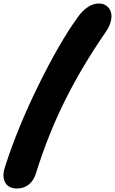

<svg xmlns="http://www.w3.org/2000/svg" viewBox="-68 -814 663 1107"><path d="M29.8 272.9Q-18.6 272.9 -37.6 239Q-56.6 205.1 -41 153.8Q31.2 -73.2 152.3 -319.8Q273.4 -566.4 378.9 -712.9Q436.5 -793.9 503.9 -793.9Q528.8 -793.5 546.6 -780Q564.5 -766.6 571.5 -744.4Q578.6 -722.2 570.8 -690.7Q563 -659.2 539.1 -626Q405.8 -432.6 308.3 -237.8Q210.9 -43 139.2 185.1Q126.5 227.5 97.7 250.2Q68.8 272.9 29.8 272.9Z"/></svg>

Font: Shantell Sans Bouncy
Style: Italic
Weight: 800
Italic angle: -11.31°
Designer: Stephen Nixon, Anya Danilova, Shantell Martin
Foundry: Arrow Type
Version: Version 1.006;[9816181b4]